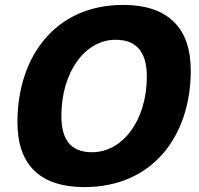

<svg xmlns="http://www.w3.org/2000/svg" viewBox="-20 -746 812 782"><path d="M324 16C603 16 757 -194 757 -459C757 -636 660 -726 482 -726C203 -726 51 -513 51 -248C51 -71 147 16 324 16ZM355 -126C269 -126 230 -176 230 -274C230 -451 325 -584 451 -584C537 -584 578 -533 578 -434C578 -258 481 -126 355 -126Z"/></svg>

Font: Geist ExtraBold
Style: Italic
Weight: 800
Italic angle: -12°
Designer: Basement.studio, Andrés Briganti, Mateo Zaragoza
Foundry: Basement.studio, Vercel, Andrés Briganti, Guido Ferreyra, Mateo Zaragoza
Version: Version 1.500